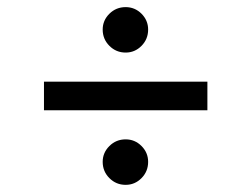

<svg xmlns="http://www.w3.org/2000/svg" viewBox="-20 -551 699 534"><path d="M329.5 -404.8Q302.9 -404.8 284.3 -423.5Q265.6 -442.1 265.6 -468.8Q265.6 -494.3 284.3 -512.8Q302.9 -531.2 329.5 -531.2Q355.1 -531.2 373.6 -512.8Q392 -494.3 392 -468.8Q392 -442.1 373.6 -423.5Q355.1 -404.8 329.5 -404.8ZM556.8 -244.3H102.3V-323.9H556.8ZM329.5 -36.9Q302.9 -36.9 284.3 -55.6Q265.6 -74.2 265.6 -100.9Q265.6 -126.4 284.3 -144.9Q302.9 -163.4 329.5 -163.4Q355.1 -163.4 373.6 -144.9Q392 -126.4 392 -100.9Q392 -74.2 373.6 -55.6Q355.1 -36.9 329.5 -36.9Z"/></svg>

Font: Linik Sans
Style: Regular
Weight: 400
Designer: Rasmus Andersson (font), Marc Monis (original base), Kil Hyung-jin (Pretendard portions), Cristiano Sobral (main changes
Foundry: rsms
Version: Version 3.018;May 31, 2022;FontCreator 14.0.0.2814 64-bit; t